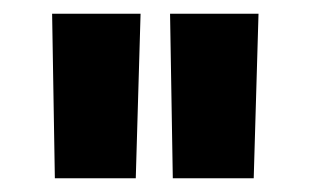

<svg xmlns="http://www.w3.org/2000/svg" viewBox="-20 -700 451 280"><path d="M56 -680 60 -440H178L185 -680ZM228 -680 232 -440H350L357 -680Z"/></svg>

Font: Online Auction - Bold
Style: Bold
Weight: 500
Designer: Mohamed Mostafa, the designer of Online Auction
Foundry: Kief Type Foundry
Version: ""